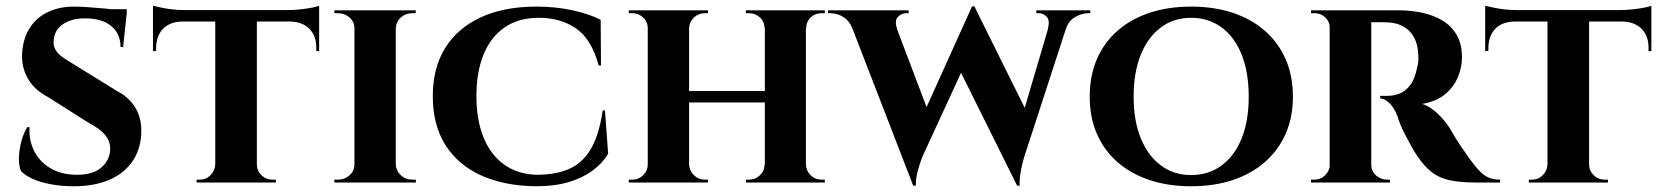

<svg xmlns="http://www.w3.org/2000/svg" viewBox="-20 -636 5784 669"><path d="M238 -613Q258 -613 286.5 -611Q315 -609 343 -606.5Q371 -604 392.5 -600.5Q414 -597 422 -594L409 -472H400Q400 -518 368 -545Q336 -572 276 -572Q228 -572 198.5 -551Q169 -530 167 -495Q165 -477 173.5 -462.5Q182 -448 197.5 -437Q213 -426 232 -415L389 -318Q429 -298 452 -260Q475 -222 472 -168Q469 -112 439.5 -71Q410 -30 358.5 -8.5Q307 13 237 13Q194 13 157 6Q120 -1 93.5 -13Q67 -25 53 -40Q45 -60 46 -88.5Q47 -117 55 -145.5Q63 -174 75 -193H83Q80 -148 99 -110Q118 -72 156.5 -49.5Q195 -27 248 -27Q306 -27 335 -54Q364 -81 364 -118Q364 -144 346.5 -165.5Q329 -187 289 -208L147 -298Q97 -324 74.5 -367Q52 -410 58 -461Q63 -509 86.5 -543Q110 -577 149 -595Q188 -613 238 -613ZM422 -604 421 -586H314V-604Z M875 -597V0H730V-597ZM1092 -601V-561H513V-601ZM1092 -564V-458H1082V-467Q1083 -510 1058.5 -535Q1034 -560 991 -561V-564ZM1092 -616V-591L987 -601Q1006 -601 1028 -603.5Q1050 -606 1068 -609.5Q1086 -613 1092 -616ZM732 -63V0H665V-10Q665 -10 670.5 -10Q676 -10 676 -10Q698 -10 713.5 -25.5Q729 -41 730 -63ZM872 -63H875Q875 -41 891 -25.5Q907 -10 930 -10Q930 -10 935.5 -10Q941 -10 941 -10V0H872ZM615 -564V-561Q571 -560 547.5 -535Q524 -510 524 -467V-458H513V-564ZM513 -616Q522 -614 539.5 -610Q557 -606 578.5 -603.5Q600 -601 618 -601L513 -591Z M1359 -600V0H1215V-600ZM1218 -63V0H1145V-10Q1145 -10 1151 -10Q1157 -10 1158 -10Q1181 -10 1198 -25.5Q1215 -41 1215 -63ZM1357 -63H1359Q1360 -41 1376.5 -25.5Q1393 -10 1417 -10Q1417 -10 1422.5 -10Q1428 -10 1429 -10V0H1357ZM1357 -537V-600H1429L1428 -590Q1428 -590 1423 -590Q1418 -590 1417 -590Q1393 -590 1376.5 -575Q1360 -560 1359 -537ZM1218 -537H1215Q1215 -560 1198 -575Q1181 -590 1157 -590Q1157 -590 1151 -590Q1145 -590 1145 -590V-600H1218Z M2088 -251 2099 -100Q2080 -68 2046 -42.5Q2012 -17 1963 -2Q1914 13 1849 13Q1737 12 1656 -25Q1575 -62 1531.5 -131.5Q1488 -201 1488 -301Q1488 -399 1531 -468.5Q1574 -538 1655 -575.5Q1736 -613 1849 -613Q1917 -613 1975.5 -600Q2034 -587 2073 -567L2074 -408H2066Q2041 -500 1987 -537Q1933 -574 1858 -574Q1786 -574 1737.5 -540Q1689 -506 1664.5 -445Q1640 -384 1640 -302Q1640 -219 1664.5 -158Q1689 -97 1736 -63Q1783 -29 1849 -27Q1920 -27 1966.5 -49Q2013 -71 2040.5 -120Q2068 -169 2080 -251Z M2788 -600V0H2645V-600ZM2381 -600V0H2237V-600ZM2653 -319V-279H2372V-319ZM2240 -63V0H2171V-10Q2171 -10 2176.5 -10Q2182 -10 2183 -10Q2205 -10 2221 -25.5Q2237 -41 2237 -63ZM2379 -63H2381Q2382 -41 2398 -25.5Q2414 -10 2436 -10Q2436 -10 2441.5 -10Q2447 -10 2447 -10V0H2379ZM2379 -537V-600H2447V-590Q2447 -590 2441.5 -590Q2436 -590 2436 -590Q2414 -590 2398 -575Q2382 -560 2381 -537ZM2240 -537H2237Q2237 -560 2221 -575Q2205 -590 2183 -590Q2182 -590 2176.5 -590Q2171 -590 2171 -590V-600H2240ZM2647 -63V0H2579V-10Q2579 -10 2584.5 -10Q2590 -10 2590 -10Q2612 -10 2628 -25.5Q2644 -41 2644 -63ZM2785 -63H2788Q2789 -41 2804.5 -25.5Q2820 -10 2843 -10Q2843 -10 2848.5 -10Q2854 -10 2854 -10V0H2785ZM2786 -537V-600H2854V-590Q2854 -590 2848.5 -590Q2843 -590 2843 -590Q2820 -590 2804.5 -575Q2789 -560 2789 -537ZM2647 -537H2644Q2644 -560 2628 -575Q2612 -590 2590 -590Q2590 -590 2584.5 -590Q2579 -590 2579 -590V-600H2647Z M2928 -594H3083L3218 -238L3162 11ZM3375 -614 3393 -522 3194 -90Q3194 -90 3188.5 -75Q3183 -60 3177 -37Q3171 -14 3171 11H3162L3135 -100L3367 -614ZM3375 -614 3571 -219 3524 11 3309 -422ZM3713 -594 3549 -90Q3549 -90 3544.5 -74Q3540 -58 3536 -34.5Q3532 -11 3533 11H3524L3497 -79L3649 -594ZM3631 -535Q3639 -564 3627.5 -577Q3616 -590 3599 -590H3591V-600H3779V-590Q3779 -590 3775.5 -590Q3772 -590 3772 -590Q3749 -590 3726 -576.5Q3703 -563 3694 -535ZM3106 -535H2951Q2940 -563 2919 -576.5Q2898 -590 2873 -590Q2873 -590 2869 -590Q2865 -590 2865 -590V-600H3146V-590H3137Q3121 -590 3108.5 -577Q3096 -564 3106 -535Z M4130 -613Q4210 -613 4275 -591.5Q4340 -570 4387 -529Q4434 -488 4459.5 -430Q4485 -372 4485 -299Q4485 -227 4459.5 -169.5Q4434 -112 4387 -71Q4340 -30 4275 -8.5Q4210 13 4130 13Q4051 13 3986 -8.5Q3921 -30 3874 -71Q3827 -112 3802 -169.5Q3777 -227 3777 -299Q3777 -372 3802 -430Q3827 -488 3874 -529Q3921 -570 3986 -591.5Q4051 -613 4130 -613ZM4130 -26Q4191 -26 4236.5 -59.5Q4282 -93 4306.5 -154Q4331 -215 4331 -299Q4331 -384 4306.5 -445.5Q4282 -507 4236.5 -540.5Q4191 -574 4130 -574Q4070 -574 4025 -540.5Q3980 -507 3955 -445.5Q3930 -384 3930 -299Q3930 -215 3955 -154Q3980 -93 4025 -59.5Q4070 -26 4130 -26Z M4748 -600H4855Q4897 -600 4936 -591.5Q4975 -583 5006 -564.5Q5037 -546 5055.5 -514.5Q5074 -483 5074 -436Q5074 -401 5059.5 -366.5Q5045 -332 5014.5 -307Q4984 -282 4935 -274Q4964 -265 4990.5 -239Q5017 -213 5031 -190Q5036 -182 5046 -164.5Q5056 -147 5071.5 -124.5Q5087 -102 5104 -78Q5124 -51 5139 -36.5Q5154 -22 5170 -16Q5186 -10 5207 -10V0H5123Q5069 0 5031.5 -8Q4994 -16 4967 -37.5Q4940 -59 4916 -96Q4907 -109 4897 -127.5Q4887 -146 4877 -165Q4867 -184 4859.5 -202Q4852 -220 4849 -232Q4836 -264 4819.5 -278.5Q4803 -293 4789 -293V-302Q4789 -302 4796 -302Q4803 -302 4814 -302Q4835 -302 4855.5 -309.5Q4876 -317 4893 -338.5Q4910 -360 4918 -402Q4920 -408 4921.5 -419Q4923 -430 4922 -444Q4920 -481 4908.5 -503Q4897 -525 4880 -537Q4863 -549 4845.5 -553.5Q4828 -558 4815 -558Q4796 -559 4780.5 -558.5Q4765 -558 4757 -559Q4756 -559 4754 -569.5Q4752 -580 4750 -590Q4748 -600 4748 -600ZM4758 -600V0H4613V-600ZM4616 -63 4620 0H4548V-10Q4549 -10 4553.5 -10Q4558 -10 4560 -10Q4582 -10 4597.5 -25.5Q4613 -41 4614 -63ZM4616 -538H4614Q4613 -561 4597.5 -575.5Q4582 -590 4561 -590Q4558 -590 4553.5 -590Q4549 -590 4548 -590V-600H4620ZM4756 -63H4758Q4758 -38 4775.5 -24Q4793 -10 4812 -10Q4812 -10 4816.5 -10Q4821 -10 4823 -10V0H4751Z M5517 -597V0H5372V-597ZM5734 -601V-561H5155V-601ZM5734 -564V-458H5724V-467Q5725 -510 5700.5 -535Q5676 -560 5633 -561V-564ZM5734 -616V-591L5629 -601Q5648 -601 5670 -603.5Q5692 -606 5710 -609.5Q5728 -613 5734 -616ZM5374 -63V0H5307V-10Q5307 -10 5312.5 -10Q5318 -10 5318 -10Q5340 -10 5355.5 -25.5Q5371 -41 5372 -63ZM5514 -63H5517Q5517 -41 5533 -25.5Q5549 -10 5572 -10Q5572 -10 5577.5 -10Q5583 -10 5583 -10V0H5514ZM5257 -564V-561Q5213 -560 5189.5 -535Q5166 -510 5166 -467V-458H5155V-564ZM5155 -616Q5164 -614 5181.5 -610Q5199 -606 5220.5 -603.5Q5242 -601 5260 -601L5155 -591Z"/></svg>

Font: Cinzel
Style: Bold
Weight: 700
Designer: Natanael Gama
Version: Version 2.000